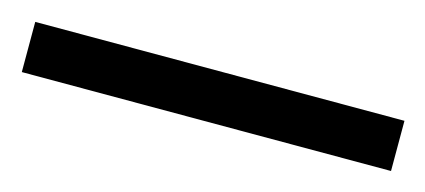

<svg xmlns="http://www.w3.org/2000/svg" viewBox="-30 -899 483 218"><g transform="rotate(15 212.0 -789.5)"><path d="M-5 -760V-819H429V-760Z"/></g></svg>

Font: Noto Serif Bengali SemiCondensed Medium
Style: Regular
Weight: 500
Width: 4
Designer: Juan Bruce, Universal Thirst, Indian Type Foundry and the Monotype Design Team.
Foundry: Monotype Imaging Inc.
Version: Version 2.003; ttfautohint (v1.8.4.7-5d5b)